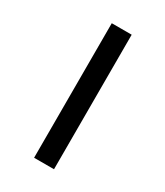

<svg xmlns="http://www.w3.org/2000/svg" viewBox="-135 -559 531 618"><g transform="rotate(30 130.5 -250.0)"><path d="M95 0V-500H169V0Z"/></g></svg>

Font: TitilliumText22L Rg
Style: Regular
Weight: 400
Designer: Campivisivi
Foundry: Campivisivi
Version: 1.000